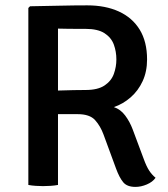

<svg xmlns="http://www.w3.org/2000/svg" viewBox="-20 -708 642 735"><path d="M543 -480.5Q543 -434 526 -397.2Q509 -360.5 480 -335.2Q451 -310 416 -298Q441.5 -289.5 459.2 -265.8Q477 -242 488 -212.5L530 -100Q540.5 -71 551 -55Q561.5 -39 575.5 -27.5Q564.5 -11.5 542.2 -2Q520 7.5 498.5 7.5Q466.5 7.5 451.8 -10.2Q437 -28 424.5 -62L376.5 -192.5Q364.5 -225.5 344 -248.2Q323.5 -271 277.5 -271H155.5V-359.5Q177 -360.5 205.8 -361.5Q234.5 -362.5 261.8 -363Q289 -363.5 307.5 -363.5Q354.5 -363.5 380.2 -380.8Q406 -398 415.8 -425Q425.5 -452 425.5 -480.5Q425.5 -510.5 415.8 -537.2Q406 -564 380.2 -580.8Q354.5 -597.5 307.5 -597.5Q293.5 -597.5 275.2 -597.5Q257 -597.5 237.8 -597.8Q218.5 -598 202 -598.5V0Q188.5 2.5 173.2 3.5Q158 4.5 144.5 4.5Q133 4.5 117.2 3.5Q101.5 2.5 88.5 0V-677.5L95 -684Q153 -685 207.5 -686.2Q262 -687.5 314 -687.5Q383.5 -687.5 435 -664Q486.5 -640.5 514.8 -594.5Q543 -548.5 543 -480.5Z"/></svg>

Font: Signika Negative Light Medium
Style: Regular
Weight: 500
Version: Version 2.001